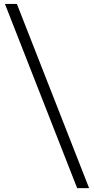

<svg xmlns="http://www.w3.org/2000/svg" viewBox="-20 -759 484 988"><path d="M377 209 5.4 -738.8H66.9L438.5 209Z"/></svg>

Font: HK Grotesk Legacy
Style: Regular
Weight: 400
Designer: Alfredo Marco Pradil
Foundry: Hanken Design Co.
Version: Version 2.022;PS 002.022;hotconv 1.0.88;makeotf.lib2.5.64775